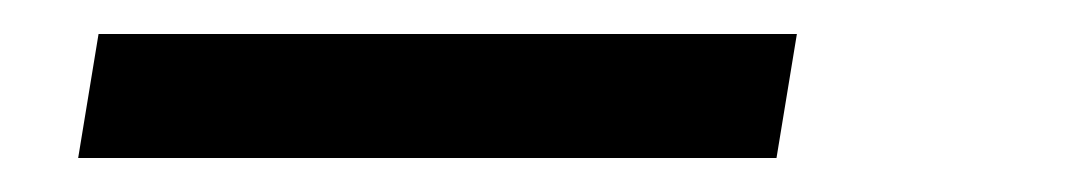

<svg xmlns="http://www.w3.org/2000/svg" viewBox="-20 -20 640 113"><path d="M26 73 38 0H449L437 73Z"/></svg>

Font: Iosevka Curly Slab ExObl
Style: Regular
Weight: 400
Width: 7
Italic angle: -9°
Monospace: yes
Designer: Belleve Invis
Foundry: Belleve Invis
Version: Version 11.1.0; ttfautohint (v1.8.3)